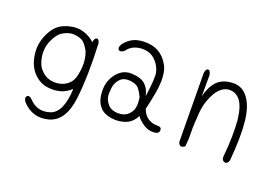

<svg xmlns="http://www.w3.org/2000/svg" viewBox="-93 -788 1686 1182"><g transform="rotate(20 750.0 -197.5)"><path d="M379 -415Q382 -443 397 -445Q413 -446 417 -419Q422 -314 420 -224Q418 -134 409 -57Q390 96 291 124Q191 151 120 75Q101 51 113 37Q125 23 146 43Q203 105 282 80Q361 55 367 -104Q336 -75 299 -64Q259 -53 214 -59Q165 -65 124 -106Q82 -149 72 -222Q62 -293 94 -359Q125 -425 178 -446Q232 -469 282 -462Q334 -454 379 -415ZM358 -350Q333 -396 308 -409Q283 -419 253 -421Q223 -421 190 -403Q157 -386 134 -336Q110 -286 117 -230Q125 -172 154 -143Q184 -110 227 -104Q267 -98 305 -115Q341 -134 354 -162Q368 -189 373 -247Q377 -302 358 -350Z M550 -460Q578 -502 628 -519Q676 -532 728 -522Q777 -512 812 -475Q829 -456 840.5 -434.5Q852 -413 856 -388Q861 -363 860 -331.5Q859 -300 853 -261Q846 -222 839.5 -192Q833 -162 828 -141Q844 -100 872 -84Q899 -68 930 -69Q959 -70 958 -47Q957 -22 918 -22Q881 -22 850 -45Q817 -69 807 -87Q784 -41 743 -25Q699 -8 648 -15Q623 -19 602.5 -29Q582 -39 568 -58Q539 -93 539 -159Q538 -223 579 -272Q619 -320 679 -315Q737 -312 765 -285Q792 -260 801 -214Q819 -337 811 -375Q802 -412 777 -440Q753 -469 716 -478Q678 -486 642 -475Q605 -464 582 -430Q558 -415 548 -425Q537 -436 550 -460ZM768 -196Q749 -235 733 -251Q719 -266 679 -271Q639 -274 619 -255Q608 -245 601.5 -234.5Q595 -224 591 -213Q587 -201 585.5 -186.5Q584 -172 583 -154Q582 -120 603 -92Q622 -64 658 -59Q693 -54 721 -66Q749 -80 764 -111Q777 -143 768 -196Z M1088 -468Q1091 -499 1106 -500Q1122 -500 1126 -470V-332Q1141 -396 1175 -433Q1209 -470 1272 -474Q1338 -479 1377 -427Q1397 -402 1410 -364Q1423 -326 1428 -275Q1433 -225 1432 -161Q1431 -97 1424 -20Q1416 6 1396 2Q1377 -4 1378 -28Q1385 -102 1386 -161.5Q1387 -221 1383 -267Q1374 -356 1343 -395Q1311 -431 1267 -427Q1223 -423 1188 -368Q1172 -341 1161 -308Q1150 -275 1146 -236Q1143 -197 1141 -162.5Q1139 -128 1140 -99Q1141 -70 1139.5 -47Q1138 -24 1136 -8Q1103 17 1092 -21Z"/></g></svg>

Font: Yomogi
Style: Regular
Weight: 400
Designer: satsuyako
Foundry: satsuyako
Version: Version 3.100